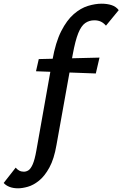

<svg xmlns="http://www.w3.org/2000/svg" viewBox="-161 -731 663 1040"><path d="M-63 289Q-90 289 -110 281Q-130 273 -141 260L-76 177Q-68 187 -57 193Q-46 199 -32 199Q-19 199 -7 191.5Q5 184 16 159.5Q27 135 36 84L123 -406Q140 -502 170.5 -562Q201 -622 238.5 -654.5Q276 -687 315.5 -699Q355 -711 389 -711Q420 -711 444 -703Q468 -695 482 -676L413 -592Q400 -607 385 -614Q370 -621 350 -621Q322 -621 300.5 -606Q279 -591 263 -551.5Q247 -512 233 -436L145 54Q132 130 106.5 176.5Q81 223 50.5 247.5Q20 272 -10 280.5Q-40 289 -63 289ZM34 -345 49 -411 378 -419 358 -333Z"/></svg>

Font: Ysabeau Infant
Style: Bold Italic
Weight: 700
Italic angle: -12°
Designer: Christian Thalmann (Catharsis Fonts)
Version: Version 2.001;gftools[0.9.30]; featfreeze: ss01,ss02,lnum